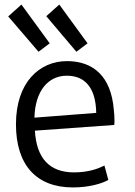

<svg xmlns="http://www.w3.org/2000/svg" viewBox="-20 -810 593 842"><path d="M16 -738 149 -583 198 -620 74 -790ZM183 -739 315 -583 364 -620 240 -790ZM402 -315 131 -294C134 -411 191 -478 273 -478C353 -478 400 -425 402 -315ZM481 -262C482 -268 482 -275 482 -281C482 -298 481 -314 479 -330C467 -474 390 -542 274 -542C153 -542 50 -449 50 -265C50 -88 138 12 300 12C370 12 428 -5 455 -21L438 -84C412 -71 369 -54 305 -54C196 -54 140 -117 133 -237Z"/></svg>

Font: Repo
Style: Regular
Weight: 400
Designer: Stefan Peev
Foundry: Context Ltd
Version: Version 0.000